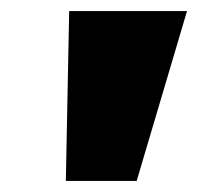

<svg xmlns="http://www.w3.org/2000/svg" viewBox="-20 -725 358 347"><path d="M99 -398 105 -705H318L227 -398Z"/></svg>

Font: Nunito Sans 6pt Black
Style: Italic
Weight: 900
Italic angle: -9°
Version: Version 3.101;gftools[0.9.27]